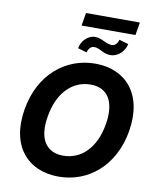

<svg xmlns="http://www.w3.org/2000/svg" viewBox="-109 -1126 999 1219"><g transform="rotate(10 391.0 -516.5)"><path d="M745 -353.7C784.8 -595.9 657 -737.2 459.9 -737.2C270.2 -737.2 105.1 -605.1 66.8 -371.8C26.6 -130.3 154.8 9.9 353 9.9C541.5 9.9 705.6 -120.4 745 -353.7ZM219.5 -353.7C245 -511.4 337 -601.2 453.8 -601.2C561.1 -601.2 616.5 -521.3 592 -371.8C566.1 -214.1 474.8 -126.1 358.7 -126.1C252.1 -126.1 193.5 -203.5 219.5 -353.7ZM331 -960.2H678.3L692.1 -1043.3H344.8ZM334.5 -814.6 392 -797.6C396.3 -820.3 413.7 -839.8 431.8 -839.8C474.8 -839.8 490.4 -807.2 544 -807.2C592.3 -807.2 634.2 -849.1 643.1 -895.6L583.1 -913C579.5 -889.9 560 -871.8 542.3 -871.8C500.7 -871.8 473.4 -904.1 429.7 -904.1C381.7 -904.1 341.3 -860.8 334.5 -814.6Z"/></g></svg>

Font: Magic Ui Pro
Style: Bold Italic
Weight: 700
Italic angle: -9.39999°
Designer: Stefan Endress, Andreas Faust
Version: Version 1.000;FEAKit 1.0